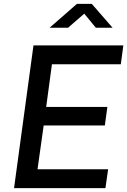

<svg xmlns="http://www.w3.org/2000/svg" viewBox="-20 -978 661 998"><path d="M528 0 542 -98H175L207 -326H525L538 -422H220L250 -644H608L621 -742H154L53 0ZM565 -834 457 -958H380L238 -834H334L418 -907L478 -834Z"/></svg>

Font: Cheyenne Sans Medium
Style: Italic
Weight: 500
Italic angle: -8.13011°
Designer: The Public Sans project authors (U.S. Web Design System), Libre Franklin designed by Pablo Impallari and Rodrigo Fuenzal
Foundry: The Cheyenne Sans Project Authors
Version: Version 2.007